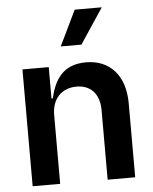

<svg xmlns="http://www.w3.org/2000/svg" viewBox="-55 -847 710 893"><g transform="rotate(-5 299.5 -400.5)"><path d="M344.5 -636.4 453.8 -801.1H327.4L247.9 -636.4ZM189.6 -319.6C188.9 -398.4 236.5 -443.9 304.7 -443.9C370.7 -443.9 410.5 -400.2 411.2 -327.4V0H539.8V-347.3C539.1 -478 467 -552.6 358.7 -552.6C269.5 -552.6 214.1 -507.8 190.3 -399.1H183.9V-545.5H61.1V0H189.6Z"/></g></svg>

Font: Riot Sans 2.0
Style: Bold
Weight: 600
Designer: Rasmus Andersson
Foundry: rsms
Version: Version 3.006;hotconv 1.0.109;makeotfexe 2.5.65596